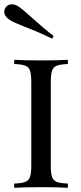

<svg xmlns="http://www.w3.org/2000/svg" viewBox="-26 -892 385 912"><path d="M0 0ZM122.1 -811Q184.1 -754.9 228.5 -721.2L221.7 -708Q163.6 -737.3 92.8 -764.2Q38.6 -785.6 20.5 -796.9Q-5.9 -814.5 -5.9 -836.4Q-5.9 -845.7 -0.5 -855Q10.7 -871.6 30.3 -871.6Q45.4 -871.6 60.5 -861.8Q80.6 -849.1 122.1 -811ZM215.3 -502V-106Q215.3 -68.4 221.4 -51.3Q227.5 -34.2 243.9 -27.8Q260.3 -21.5 296.4 -20V0Q250.5 -2.9 169.4 -2.9Q83.5 -2.9 41.5 0V-20Q77.6 -21.5 94 -27.8Q110.4 -34.2 116.5 -51.3Q122.6 -68.4 122.6 -106V-502Q122.6 -539.6 116.5 -556.6Q110.4 -573.7 94 -580.1Q77.6 -586.4 41.5 -587.9V-607.9Q83 -605 169.4 -605Q250.5 -605 296.4 -607.9V-587.9Q260.3 -586.4 243.9 -580.1Q227.5 -573.7 221.4 -556.6Q215.3 -539.6 215.3 -502Z"/></svg>

Font: TypoPRO Playfair Display SC
Style: Regular
Weight: 400
Designer: Claus Eggers Sørensen
Foundry: Claus Eggers Sørensen
Version: Version 1.004;PS 001.004;hotconv 1.0.70;makeotf.lib2.5.58329